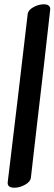

<svg xmlns="http://www.w3.org/2000/svg" viewBox="-20 -904 254 895"><path d="M184 -884Q199 -884 207 -878Q215 -872 214 -859Q185 -598 154 -337L124 -76Q122 -57 97 -43Q72 -29 47 -29Q13 -29 16 -55L63 -447Q95 -723 109 -838Q111 -857 135.5 -870.5Q160 -884 184 -884Z"/></svg>

Font: Sedgwick Ave
Style: Regular
Weight: 400
Designer: Kevin Burke, Pedro Vergani
Foundry: Google, Inc.
Version: Version 1.000